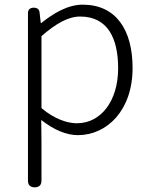

<svg xmlns="http://www.w3.org/2000/svg" viewBox="-20 -567 645 824"><path d="M100 -341V-148V208C100 227 110 237 129 237C148 237 158 227 158 208V46L157 -52C211 -10 264 13 314 13C439 13 549 -93 549 -275C549 -440 477 -547 335 -547C270 -547 208 -509 157 -468H155L150 -512C149 -527 140 -534 125 -534C109 -534 100 -526 100 -510ZM158 -334V-412C220 -466 273 -496 324 -496C442 -496 487 -403 487 -274C487 -132 412 -38 310 -38C270 -38 215 -55 158 -103V-257Z"/></svg>

Font: GenSenRounded2 TW L
Style: Regular
Weight: 300
Version: Version 2.100;PS 2.1;hotconv 16.6.51;makeotf.lib2.5.65220 DE